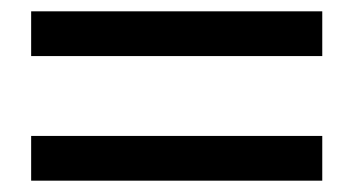

<svg xmlns="http://www.w3.org/2000/svg" viewBox="-20 -491 624 339"><path d="M35 -392H549V-471H35ZM35 -172H549V-251H35Z"/></svg>

Font: Hibana 45 SubMedium
Style: Regular
Weight: 500
Width: 6
Designer: pygmalion
Foundry: ybstudio
Version: Version 2021.007;FEAKit 1.0